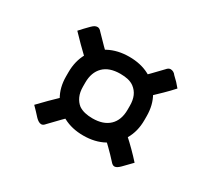

<svg xmlns="http://www.w3.org/2000/svg" viewBox="-92 -658 785 719"><g transform="rotate(30 300.0 -298.5)"><path d="M245 -419Q239 -413 231 -405.5Q223 -398 216 -390Q208 -382 198.5 -378.5Q189 -375 179.5 -377Q170 -379 163 -385Q145 -402 125.5 -421.5Q106 -441 89 -459Q97 -468 106 -477.5Q115 -487 124 -496Q131 -503 136.5 -506Q142 -509 148 -509Q157 -509 165 -499Q184 -479 204.5 -458.5Q225 -438 245 -419ZM367 -419Q387 -437 407.5 -458Q428 -479 447 -499Q455 -509 464 -509Q470 -509 476 -506Q482 -503 487 -496Q497 -487 505.5 -478Q514 -469 522 -459Q505 -440 485 -420.5Q465 -401 447 -384Q439 -377 430.5 -375.5Q422 -374 413 -378Q404 -382 396 -390Q393 -392 389 -396Q385 -400 381 -404.5Q377 -409 373 -413Q369 -417 367 -419ZM366 -179Q373 -185 381 -193Q389 -201 395 -208Q408 -220 422.5 -221.5Q437 -223 448 -212Q466 -196 485.5 -176.5Q505 -157 522 -138Q514 -130 505 -120.5Q496 -111 487 -102Q481 -96 475 -92Q469 -88 463 -88Q455 -88 446 -99Q428 -119 407 -139.5Q386 -160 366 -179ZM244 -179Q224 -161 203.5 -140Q183 -119 163 -98Q155 -88 147 -88Q141 -88 135 -91.5Q129 -95 123 -101Q114 -111 105.5 -120Q97 -129 88 -138Q106 -157 125.5 -176.5Q145 -196 163 -213Q171 -221 180 -222Q189 -223 197.5 -219.5Q206 -216 214 -208Q217 -205 221 -201Q225 -197 229.5 -193Q234 -189 238 -185Q242 -181 244 -179ZM138 -308Q138 -356 159 -393.5Q180 -431 218.5 -451.5Q257 -472 307 -472Q357 -472 394.5 -452Q432 -432 453 -396Q474 -360 474 -311V-294Q474 -246 452.5 -209Q431 -172 393 -151Q355 -130 304 -130Q255 -130 217.5 -150Q180 -170 159 -206Q138 -242 138 -290ZM212 -289Q212 -264 220 -246.5Q228 -229 242 -218Q254 -210 269 -206.5Q284 -203 302 -203Q349 -203 374.5 -227.5Q400 -252 400 -297V-314Q400 -338 392.5 -355.5Q385 -373 369 -385Q358 -393 343.5 -396.5Q329 -400 310 -400Q262 -400 237 -375Q212 -350 212 -306Z"/></g></svg>

Font: Rec Mono Semicasual
Style: Italic
Weight: 400
Italic angle: -10°
Version: Version 1.085; ttfautohint (v1.8.4.7-5d5b)